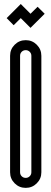

<svg xmlns="http://www.w3.org/2000/svg" viewBox="-20 -913 251 936"><path d="M46.6 -790.1 12.5 -824.7 81.2 -893.4 128.7 -845.9 163.3 -880 197.8 -845.9 128.7 -777.2 81.2 -824.7ZM132.9 -641Q132.9 -652.6 124.7 -660.6Q116.6 -668.5 105.4 -668.5Q93.7 -668.5 85.8 -660.6Q77.9 -652.6 77.9 -641V-73.3Q77.9 -61.6 85.8 -53.7Q93.7 -45.8 105.4 -45.8Q116.6 -45.8 124.7 -53.7Q132.9 -61.6 132.9 -73.3ZM29.2 -641Q29.2 -672.6 51.4 -694.9Q73.7 -717.2 105.4 -717.2Q137 -717.2 159.3 -694.9Q181.6 -672.6 181.6 -641V-73.3Q181.6 -41.6 159.3 -19.4Q137 2.9 105.4 2.9Q73.7 2.9 51.4 -19.4Q29.2 -41.6 29.2 -73.3Z"/></svg>

Font: Marapfhont
Style: Book
Weight: 400
Version: Version 0.15